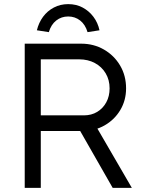

<svg xmlns="http://www.w3.org/2000/svg" viewBox="-20 -912 700 932"><path d="M100 0V-700H374Q435 -700 484.5 -671.5Q534 -643 563 -594Q592 -545 592 -483Q592 -425 564 -378Q536 -331 488 -303.5Q440 -276 380 -276H178V0ZM527 0 351 -308 426 -334 620 0ZM178 -352H387Q424 -352 452 -369Q480 -386 496 -415.5Q512 -445 512 -483Q512 -524 493 -556Q474 -588 440.5 -606Q407 -624 364 -624H178ZM159 -765Q168 -802 189 -830.5Q210 -859 241.5 -875.5Q273 -892 311 -892Q350 -892 381 -875.5Q412 -859 433.5 -830.5Q455 -802 463 -765L405 -756Q394 -793 369 -812.5Q344 -832 311 -832Q278 -832 253 -812.5Q228 -793 217 -756Z"/></svg>

Font: Our Lexend Light
Style: Regular
Weight: 300
Designer: Bonnie Shaver-Troup, Thomas Jockin
Foundry: Lexend
Version: Version 1.007